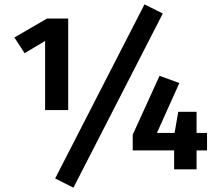

<svg xmlns="http://www.w3.org/2000/svg" viewBox="-20 -777 1000 881"><path d="M643 -757 727 -715 317 84 233 42ZM293 -272H187V-589L93 -533L46 -605L196 -692H293ZM930 -167V-87H882V0H779V-87H589V-159L712 -429L803 -396L700 -167H781L798 -264H882V-167Z"/></svg>

Font: FiraGO SemiBold
Style: Regular
Weight: 600
Designer: bBox Type
Foundry: bBox Type GmbH
Version: Version 1.001;PS 001.001;hotconv 1.0.88;makeotf.lib2.5.64775